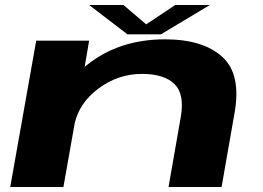

<svg xmlns="http://www.w3.org/2000/svg" viewBox="-20 -749 1054 769"><path d="M21 0 125 -586H337L319 -481Q323.5 -484.5 328 -488.5Q457 -591.5 640.5 -591.5Q792 -591.5 869.5 -522Q947 -452.5 919.5 -297L867.5 0H655L704 -280.5Q720 -372 678.8 -412.5Q637.5 -453 548 -453Q452 -453 372.5 -393Q299 -337.5 279.5 -257L234 0ZM490.5 -611.5 337 -729H474.5L565.5 -651.5L682 -729H820.5L624.5 -611.5Z"/></svg>

Font: Anybody UltraExpanded Regular
Style: Bold Italic
Weight: 700
Width: 9
Italic angle: -10°
Designer: Tyler Finck
Foundry: Etcetera Type Company
Version: Version 1.010; ttfautohint (v1.8.3) -l 8 -r 50 -G 200 -x 14 